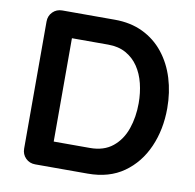

<svg xmlns="http://www.w3.org/2000/svg" viewBox="-79 -780 872 860"><g transform="rotate(10 357.5 -350.0)"><path d="M375 -700Q447 -700 503 -673Q559 -646 597.5 -597.5Q636 -549 655.5 -485.5Q675 -422 675 -350Q675 -253 640 -173.5Q605 -94 538.5 -47Q472 0 375 0H136Q110 0 92.5 -17.5Q75 -35 75 -61V-639Q75 -665 92.5 -682.5Q110 -700 136 -700ZM365 -115Q428 -115 468 -147.5Q508 -180 526.5 -233.5Q545 -287 545 -350Q545 -397 534.5 -439.5Q524 -482 502 -514.5Q480 -547 446 -566Q412 -585 365 -585H190L200 -594V-104L194 -115Z"/></g></svg>

Font: zvoove
Style: Bold
Weight: 700
Designer: Vernon Adams (Nunito) & Andrew Paglinawan (Quicksand)
Foundry: zvoove
Version: Version 3.006